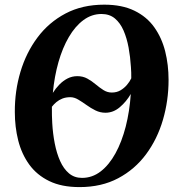

<svg xmlns="http://www.w3.org/2000/svg" viewBox="-20 -772 737 803"><path d="M312.5 10.5Q237.5 10.5 185.8 -14.8Q134 -40 102.2 -84Q70.5 -128 56.2 -184.5Q42 -241 42 -303.5Q41.5 -391 65.5 -471.5Q89.5 -552 136.8 -615.2Q184 -678.5 254 -715.5Q324 -752.5 416 -752.5Q490.5 -752.5 542.2 -727.2Q594 -702 625.2 -658Q656.5 -614 670.8 -557.5Q685 -501 685 -438Q685 -351.5 661.5 -271Q638 -190.5 591 -127Q544 -63.5 474.2 -26.5Q404.5 10.5 312.5 10.5ZM323 -28Q366 -28 401.2 -55.2Q436.5 -82.5 463 -130.8Q489.5 -179 505.8 -242.5Q522 -306 527 -379Q508.5 -347 481.2 -323.8Q454 -300.5 421 -300.5Q399 -300.5 379.2 -310.2Q359.5 -320 341.8 -332.8Q324 -345.5 307.2 -355.5Q290.5 -365.5 274 -365.5Q255.5 -365.5 241 -359.8Q226.5 -354 215.8 -345Q205 -336 197 -325.5Q197 -305.5 197.2 -289.2Q197.5 -273 198.5 -257Q201 -213 209 -172Q217 -131 231.5 -98.5Q246 -66 268.5 -47Q291 -28 323 -28ZM447.5 -385Q468 -385 483.5 -394Q499 -403 510.8 -416.8Q522.5 -430.5 529 -444.5Q529 -457 528.8 -469Q528.5 -481 527.5 -492.5Q525 -533.5 517.8 -573Q510.5 -612.5 496.8 -644.2Q483 -676 460.5 -694.8Q438 -713.5 404.5 -713.5Q363.5 -713.5 329 -688Q294.5 -662.5 268 -617.2Q241.5 -572 224.5 -512.2Q207.5 -452.5 201 -383.5Q212.5 -402 228 -418Q243.5 -434 262.5 -443.8Q281.5 -453.5 303.5 -453.5Q327 -453.5 345.5 -443.2Q364 -433 380.2 -419.2Q396.5 -405.5 412.8 -395.2Q429 -385 447.5 -385Z"/></svg>

Font: Merriweather 96pt
Style: Bold Italic
Weight: 700
Italic angle: -7.8°
Version: Version 2.101